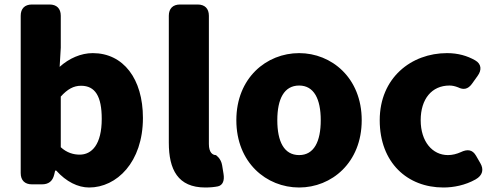

<svg xmlns="http://www.w3.org/2000/svg" viewBox="-20 -779 2204 853"><path d="M376 54C498 54 615 -58 615 -255C615 -429 528 -543 392 -543C340 -543 287 -520 245 -482L250 -567V-709C250 -741 232 -759 200 -759H122C90 -759 72 -741 72 -709V-10C72 22 90 40 122 40H166C196 40 214 26 221 -4L225 -21H230C274 28 326 54 376 54ZM250 -125V-350C280 -383 307 -398 340 -398C403 -398 432 -351 432 -251C432 -137 388 -92 334 -92C307 -92 277 -100 250 -125Z M892 54C914 54 933 52 948 49C970 44 978 23 973 -7L967 -44C962 -76 939 -90 939 -90C925 -90 908 -101 908 -139V-709C908 -741 890 -759 858 -759H780C748 -759 730 -741 730 -709V-145C730 -26 770 54 892 54Z M1309 54C1453 54 1587 -56 1587 -245C1587 -433 1453 -543 1309 -543C1164 -543 1030 -433 1030 -245C1030 -56 1164 54 1309 54ZM1212 -245C1212 -339 1242 -399 1309 -399C1375 -399 1405 -339 1405 -245C1405 -150 1375 -90 1309 -90C1242 -90 1212 -150 1212 -245Z M1950 54C1995 54 2047 44 2093 18C2125 0 2130 -27 2114 -54L2095 -87C2079 -115 2056 -117 2027 -103C2009 -95 1990 -90 1970 -90C1901 -90 1849 -150 1849 -245C1849 -339 1898 -399 1977 -399C1990 -399 2002 -396 2015 -391C2039 -379 2059 -382 2077 -407L2102 -442C2121 -468 2119 -495 2091 -511C2056 -531 2015 -543 1966 -543C1807 -543 1667 -433 1667 -245C1667 -56 1790 54 1950 54Z"/></svg>

Font: コーポレート・ロゴ（ラウンド）ver3 Bold
Style: Regular
Weight: 700
Designer: [KANA_main] LOGOTYPE.JP [Source Han Sans] Ryoko NISHIZUKA 西塚涼子 (kana, bopomofo & ideographs); Paul D. Hunt (Latin, Greek
Version: Version 12.001;FEAKit 1.0